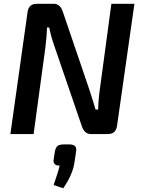

<svg xmlns="http://www.w3.org/2000/svg" viewBox="-20 -710 752 1017"><path d="M692 -690 600 -44Q594 0 552 0H461Q428 0 414 -40L269 -463Q250 -516 241 -564H229Q228 -520 221 -463L158 0H35L126 -646Q132 -690 175 -690H265Q298 -690 312 -650L452 -239Q477 -163 486 -130H500Q501 -184 509 -238L570 -690ZM319 55H348Q390 55 383 93L375 146Q367 212 315 287L264 270Q290 196 296 167Q279 168 270.5 159.5Q262 151 264 136L271 90Q276 70 285.5 62.5Q295 55 319 55Z"/></svg>

Font: Exo 2.0 Semi Bold
Style: Italic
Weight: 600
Italic angle: -8°
Designer: Natanael Gama
Version: Version 1.001;PS 001.001;hotconv 1.0.70;makeotf.lib2.5.58329